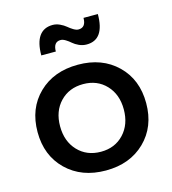

<svg xmlns="http://www.w3.org/2000/svg" viewBox="-112 -850 850 947"><g transform="rotate(-15 312.5 -377.0)"><path d="M35.2 -266.1Q35.2 -386.7 112.1 -461.4Q189 -536.1 313 -536.1Q436 -536.1 512.9 -461.4Q589.8 -386.7 589.8 -266.1Q589.8 -146 512.9 -71Q436 3.9 313 3.9Q189.5 3.9 112.3 -71Q35.2 -146 35.2 -266.1ZM149.9 -265.1Q149.9 -188 195.3 -139.9Q240.7 -91.8 313 -91.8Q384.8 -91.8 429.9 -139.9Q475.1 -188 475.1 -265.1Q475.1 -341.3 429.9 -389.2Q384.8 -437 313 -437Q240.7 -437 195.3 -389.4Q149.9 -341.8 149.9 -265.1ZM150.9 -627Q150.9 -691.9 174.3 -724.9Q197.8 -757.8 243.2 -757.8Q261.7 -757.8 280 -749.3Q298.3 -740.7 310.3 -730.5Q322.3 -720.2 336.4 -711.7Q350.6 -703.1 361.8 -703.1Q399.9 -703.1 399.9 -752H473.1Q473.1 -621.1 381.8 -621.1Q361.3 -621.1 342.8 -629.6Q324.2 -638.2 312.7 -648.4Q301.3 -658.7 287.4 -667.2Q273.4 -675.8 262.2 -675.8Q225.1 -675.8 225.1 -627Z"/></g></svg>

Font: Trueno
Style: Rg
Weight: 400
Designer: Julieta Ulanovsky
Foundry: Julieta Ulanovsky
Version: Version 3.001b